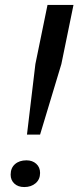

<svg xmlns="http://www.w3.org/2000/svg" viewBox="-20 -749 317 776"><path d="M123 -490 172 -729H277L228 -490L142 -205H89ZM23 -43Q23 -70 40.5 -85.5Q58 -101 87 -101Q111 -101 126.5 -87Q142 -73 142 -50Q142 -24 124 -8.5Q106 7 78 7Q53 7 38 -7Q23 -21 23 -43Z"/></svg>

Font: Mona Sans Medium
Style: Italic
Weight: 500
Italic angle: -11.7°
Designer: Deni Anggara
Foundry: GitHub
Version: Version 2.000